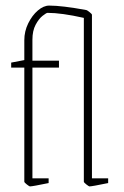

<svg xmlns="http://www.w3.org/2000/svg" viewBox="-20 -657 443 687"><path d="M67 -7V-415H20V-433L67 -442V-513Q67 -545 81 -573.5Q95 -602 115.5 -619.5Q136 -637 156 -637Q202 -637 289 -621Q291 -621 300 -614Q309 -607 309 -604V-19H367V-2Q309 10 300 10Q298 10 289 3Q280 -4 280 -7V-593Q200 -611 150 -611Q146 -611 132.5 -600.5Q119 -590 107.5 -568.5Q96 -547 96 -515V-440H191V-415H96V-19H154V-2Q96 10 87 10Q85 10 76 3Q67 -4 67 -7Z"/></svg>

Font: Grenze Thin
Style: Regular
Weight: 250
Designer: Renata Polastri
Foundry: Omnibus-Type
Version: Version 1.002; ttfautohint (v1.8)